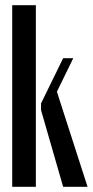

<svg xmlns="http://www.w3.org/2000/svg" viewBox="-20 -719 357 739"><path d="M118 0H27V-699H118ZM199 -366 317 0H223L138 -295V-321L223 -495H262Z"/></svg>

Font: Moniqa ExtBd Cond Paragraph
Style: Regular
Weight: 800
Width: 3
Designer: Rajesh Rajput
Foundry: Rajesh Rajput
Version: Version 1.000